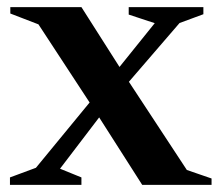

<svg xmlns="http://www.w3.org/2000/svg" viewBox="-20 -520 615 540"><path d="M8 0V-21L97 -54L67 -31L252 -256L243 -215L78 -467L105 -445L9 -482V-500H209L328 -313L297 -308L429 -472L433 -449L342 -479V-500H552V-480L460 -446L502 -475L321 -265L332 -306L516 -26L485 -49L575 -18V0H380L246 -210L272 -207L137 -30L128 -54L209 -21V0Z"/></svg>

Font: Wittgenstein SemiBold
Style: Regular
Weight: 600
Designer: Jörg Drees
Foundry: Jörg Drees
Version: Version 1.500